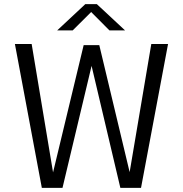

<svg xmlns="http://www.w3.org/2000/svg" viewBox="-20 -914 890 934"><path d="M565.5 0 425.5 -593.5 413.5 -694.5H463L615 -58.5L611.5 0ZM183.5 0 52.5 -700H134L240.5 -61L248 0ZM236 0 234 -58.5 387 -694.5H436.5L425.5 -593.5L284 0ZM599.5 0 608 -61 716 -700H797.5L666 0ZM258 -766 395 -894H451L588.5 -766H512.5L423.5 -855.5L333.5 -766Z"/></svg>

Font: Trispace Thin Light
Style: Regular
Weight: 300
Version: Version 1.210